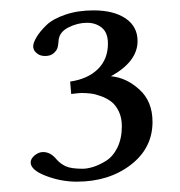

<svg xmlns="http://www.w3.org/2000/svg" viewBox="-20 -708 347 370"><path d="M188 -624Q188 -645 176.3 -654.5Q164.6 -664.1 147.9 -664.1Q129.4 -664.1 111.6 -655Q93.8 -646 92.8 -628.9Q92.3 -620.6 90.8 -615.7Q89.4 -610.8 83.5 -605.5Q77.6 -600.1 66.9 -600.1Q58.1 -600.1 52.5 -604.2Q46.9 -608.4 45.4 -612.1Q43.9 -615.7 43.9 -618.2Q43.9 -625.5 50.3 -636.2Q56.6 -647 69.1 -659.2Q81.5 -671.4 105.7 -679.7Q129.9 -688 160.2 -688Q199.2 -688 222.2 -672.4Q245.1 -656.7 245.1 -628.9Q245.1 -589.4 193.8 -561Q223.1 -558.6 248.5 -535.6Q273.9 -512.7 273.9 -473.1Q273.9 -422.4 231.7 -390.1Q189.5 -357.9 127.9 -357.9Q97.7 -357.9 68.4 -369.1Q39.1 -380.4 39.1 -395Q39.1 -402.3 46.9 -408.7Q54.7 -415 63 -415Q77.6 -415 88.9 -400.9Q96.7 -392.1 106.9 -387.5Q117.2 -382.8 139.2 -382.8Q147.9 -382.8 159.2 -386.2Q170.4 -389.6 183.8 -397.7Q197.3 -405.8 206.1 -423.3Q214.8 -440.9 214.8 -464.8Q214.8 -481 209 -493.2Q203.1 -505.4 194.6 -512Q186 -518.6 174.6 -522.7Q163.1 -526.9 154.5 -527.8Q146 -528.8 137.2 -528.8Q132.8 -528.8 117.2 -526.9L115.2 -550.8Q148.9 -555.7 168.5 -574.7Q188 -593.8 188 -624Z"/></svg>

Font: 1195748ac6049af8 - subset of Linux Libertine
Style: Regular
Weight: 400
Designer: Philipp H. Poll
Foundry: Philipp H. Poll
Version: Version 4.1.8